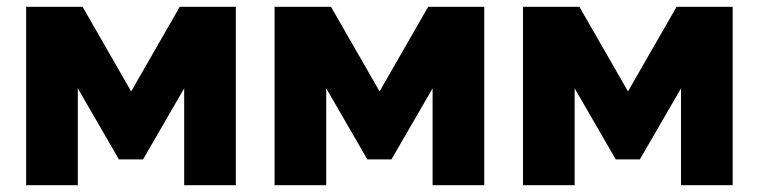

<svg xmlns="http://www.w3.org/2000/svg" viewBox="-20 -545 2233 565"><path d="M223 -525H57V0H209V-285L330 -76H401L522 -285V0H674V-525H509L366 -276Z M954 -525H788V0H940V-285L1061 -76H1132L1253 -285V0H1405V-525H1240L1097 -276Z M1685 -525H1519V0H1671V-285L1792 -76H1863L1984 -285V0H2136V-525H1971L1828 -276Z"/></svg>

Font: Raleway
Style: ExtraBold
Weight: 800
Designer: Matt McInerney, Pablo Impallari, Rodrigo Fuenzalida
Foundry: Matt McInerney, Pablo Impallari, Rodrigo Fuenzalida
Version: Version 3.000